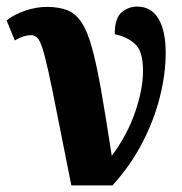

<svg xmlns="http://www.w3.org/2000/svg" viewBox="-27 -564 555 584"><path d="M190 0Q164 -129 147.5 -213.5Q131 -298 120 -347.5Q109 -397 101 -420.5Q93 -444 85 -450.5Q77 -457 67 -457Q45 -457 18 -441L-7 -502Q16 -520 49.5 -531.5Q83 -543 116 -543Q152 -543 177.5 -533Q203 -523 221 -496Q239 -469 253 -418Q267 -367 281 -287Q295 -207 313 -90Q360 -153 384 -223Q408 -293 408 -348Q408 -408 384 -430Q360 -452 322 -460Q322 -509 343 -526.5Q364 -544 390 -544Q433 -544 455 -507Q477 -470 477 -403Q477 -339 459 -268Q441 -197 405 -128Q369 -59 315 0Z"/></svg>

Font: Noto Serif ExtraCondensed ExtraBold
Style: Regular
Weight: 800
Width: 2
Designer: Monotype Design Team
Foundry: Monotype Imaging Inc.
Version: Version 2.013; ttfautohint (v1.8.4.7-5d5b)